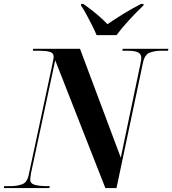

<svg xmlns="http://www.w3.org/2000/svg" viewBox="-50 -964 883 984"><path d="M-30 0 -29 -10H3Q37 -10 63 -19.5Q89 -29 97 -67L219 -637Q221 -650 223 -658.5Q225 -667 225 -673Q225 -693 204.5 -698.5Q184 -704 151 -704H118L120 -714H360L569 -156L670 -638Q674 -657 674 -667Q674 -688 656.5 -696Q639 -704 602 -704H577L579 -714H813L811 -704H777Q744 -704 718 -694.5Q692 -685 683 -644L547 0H490L233 -655L109 -77Q107 -64 106 -56Q105 -48 105 -43Q105 -23 129 -16.5Q153 -10 194 -10H205L203 0ZM445 -784Q436 -806 421.5 -835Q407 -864 392 -891.5Q377 -919 365 -936L366 -944H377Q418 -915 448.5 -889Q479 -863 501 -840Q531 -861 577.5 -890Q624 -919 673 -944H686L685 -936Q647 -900 610.5 -860Q574 -820 547 -784Z"/></svg>

Font: Noto Serif Display SemiCondensed
Style: Bold Italic
Weight: 700
Width: 4
Italic angle: -12°
Designer: Monotype Design Team
Foundry: Monotype Imaging Inc.
Version: Version 2.009